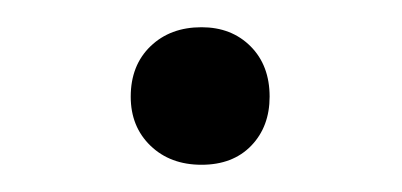

<svg xmlns="http://www.w3.org/2000/svg" viewBox="-20 -286 295 141"><path d="M76 -215Q76 -238 90.5 -252Q105 -266 128 -266Q150 -266 164 -252Q178 -238 178 -215Q178 -193 164.5 -179Q151 -165 128 -165Q105 -165 90.5 -179Q76 -193 76 -215Z"/></svg>

Font: Ysabeau
Style: Regular
Weight: 400
Designer: Christian Thalmann (Catharsis Fonts)
Version: Version 0.003